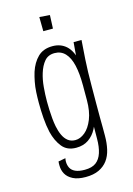

<svg xmlns="http://www.w3.org/2000/svg" viewBox="-127 -750 680 981"><g transform="rotate(-15 212.5 -259.5)"><path d="M201 166Q160 166 134.5 153Q109 140 97.5 119.5Q86 99 86 74Q86 68 86 63Q86 58 87 53L125 46Q124 50 123.5 54.5Q123 59 123 64Q123 82 130.5 97Q138 112 156.5 120.5Q175 129 206 129Q244 129 265.5 113Q287 97 297 66Q307 35 307 -8Q307 -33 307.5 -69Q308 -105 308 -156Q308 -207 308 -276Q308 -313 308.5 -347Q309 -381 311 -412Q313 -443 315 -469Q317 -495 319 -516H361Q360 -499 358 -473.5Q356 -448 354 -416Q352 -384 351 -349Q350 -314 350 -277Q350 -220 349.5 -179.5Q349 -139 349.5 -109Q350 -79 350 -56Q350 -33 350 -12Q350 26 342.5 59Q335 92 317.5 115.5Q300 139 271.5 152.5Q243 166 201 166ZM193 9Q145 9 119 -23.5Q93 -56 81 -105Q73 -141 70 -181.5Q67 -222 67 -262Q67 -291 68.5 -318.5Q70 -346 75 -372Q80 -398 87 -421Q102 -467 131 -495.5Q160 -524 209 -524Q252 -524 281 -498Q310 -472 324.5 -411.5Q339 -351 339 -250L308 -292Q308 -353 298 -396.5Q288 -440 266 -463.5Q244 -487 210 -487Q176 -487 156.5 -464Q137 -441 126 -405Q116 -373 112.5 -334Q109 -295 109 -258Q109 -236 110 -213Q111 -190 113 -168Q115 -146 119 -125Q124 -99 134 -77Q144 -55 160 -42.5Q176 -30 199 -30Q225 -30 250 -50.5Q275 -71 291.5 -112Q308 -153 308 -213L339 -254Q339 -228 336.5 -194.5Q334 -161 325.5 -125Q317 -89 301.5 -59Q286 -29 259 -10Q232 9 193 9ZM184 -610 183 -685 238 -681 235 -610Z"/></g></svg>

Font: Truculenta ExtraLight
Style: Regular
Weight: 250
Version: Version 1.002